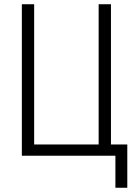

<svg xmlns="http://www.w3.org/2000/svg" viewBox="-20 -734 640 905"><path d="M83 0V-714H141V-53H445V-714H503V-53H580V151H524V0Z"/></svg>

Font: Noto Sans Mono Light
Style: Regular
Weight: 300
Designer: Monotype Design Team
Foundry: Monotype Imaging Inc.
Version: Version 2.014; ttfautohint (v1.8.4.7-5d5b)